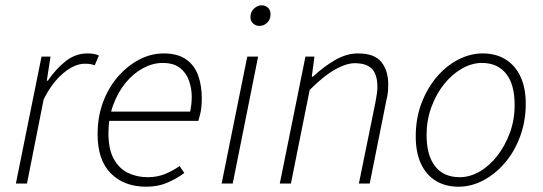

<svg xmlns="http://www.w3.org/2000/svg" viewBox="-20 -694 2052 726"><path d="M40 0 137 -480H171L157 -389H161Q190 -432 227.5 -462Q265 -492 311 -492Q321 -492 332.5 -490.5Q344 -489 354 -484L338 -447Q331 -450 322.5 -451.5Q314 -453 300 -453Q262 -453 219.5 -417.5Q177 -382 145 -318L82 0Z M533 12Q449 12 399 -38.5Q349 -89 349 -186Q349 -254 370.5 -310Q392 -366 428 -406.5Q464 -447 508 -469.5Q552 -492 599 -492Q651 -492 683 -470Q715 -448 729 -409.5Q743 -371 743 -322Q743 -305 741.5 -289.5Q740 -274 736.5 -261Q733 -248 730 -237H382L389 -272H699Q702 -287 703.5 -300Q705 -313 705 -328Q705 -360 694.5 -389.5Q684 -419 660 -437.5Q636 -456 595 -456Q558 -456 521.5 -436.5Q485 -417 455.5 -381.5Q426 -346 408 -297Q390 -248 390 -191Q390 -129 410.5 -92.5Q431 -56 464.5 -40Q498 -24 538 -24Q575 -24 604 -36Q633 -48 659 -66L677 -40Q649 -19 613.5 -3.5Q578 12 533 12Z M818 0 915 -480H956L860 0ZM961 -596Q947 -596 937 -605.5Q927 -615 927 -629Q927 -649 940.5 -661.5Q954 -674 969 -674Q983 -674 993 -665Q1003 -656 1003 -640Q1003 -621 990.5 -608.5Q978 -596 961 -596Z M1038 0 1135 -480H1169L1159 -404H1163Q1204 -442 1247 -467Q1290 -492 1334 -492Q1396 -492 1422 -459.5Q1448 -427 1448 -375Q1448 -357 1446.5 -344Q1445 -331 1440 -310L1378 0H1337L1399 -304Q1403 -327 1405 -339.5Q1407 -352 1407 -366Q1407 -411 1387 -433Q1367 -455 1321 -455Q1290 -455 1247.5 -431.5Q1205 -408 1151 -354L1080 0Z M1714 12Q1664 12 1627.5 -10.5Q1591 -33 1571.5 -75.5Q1552 -118 1552 -178Q1552 -246 1573.5 -303Q1595 -360 1631 -402.5Q1667 -445 1712.5 -468.5Q1758 -492 1805 -492Q1855 -492 1891.5 -469.5Q1928 -447 1948 -404.5Q1968 -362 1968 -302Q1968 -235 1946.5 -177.5Q1925 -120 1889 -78Q1853 -36 1807.5 -12Q1762 12 1714 12ZM1718 -24Q1757 -24 1794 -45.5Q1831 -67 1860.5 -105Q1890 -143 1908 -192Q1926 -241 1926 -297Q1926 -375 1893.5 -415.5Q1861 -456 1802 -456Q1764 -456 1726.5 -434.5Q1689 -413 1659 -375.5Q1629 -338 1611 -288.5Q1593 -239 1593 -184Q1593 -106 1625.5 -65Q1658 -24 1718 -24Z"/></svg>

Font: Source Sans 3 ExtraLight Light
Style: Italic
Weight: 300
Italic angle: -11°
Version: Version 3.052;hotconv 1.1.0;makeotfexe 2.6.0